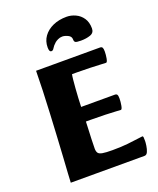

<svg xmlns="http://www.w3.org/2000/svg" viewBox="-156 -953 865 1048"><g transform="rotate(-20 276.5 -429.5)"><path d="M71.1 0Q71.6 -13 73.8 -50.6Q76.1 -88.2 79.6 -142.8Q83.1 -197.4 86.6 -262.5Q90.1 -327.5 93.6 -394.8Q97.1 -462 99.3 -525.4Q101.5 -588.8 102 -639H473.5Q483 -639 486.8 -632.7Q490.5 -626.5 490.5 -610.6Q490.5 -591.3 486.7 -570.3Q482.8 -549.2 476 -549.2Q472.7 -549.2 447.6 -550.5Q422.5 -551.7 385.4 -553.1Q348.4 -554.5 307.6 -554.5H280.1Q277.9 -546 275.7 -524.3Q273.6 -502.6 271.4 -474.8Q269.1 -447.1 267.8 -419.4Q266.4 -391.7 265.7 -369.4H461.2Q470.8 -369.4 474.6 -363.5Q478.3 -357.6 478.3 -341.8Q478.3 -322.4 474.4 -301.1Q470.6 -279.8 463.8 -279.8Q460.3 -279.8 436.4 -281.5Q412.5 -283.1 374.7 -284.3Q336.9 -285.6 289.3 -285.6H262.9Q262.4 -270.8 261.2 -243.2Q259.9 -215.7 258.7 -185.5Q257.4 -155.3 257.4 -130.3Q257.4 -114.4 263.4 -105.1Q269.4 -95.9 288.5 -92.5Q307.7 -89.1 345.7 -89.1Q396.6 -89.1 434.7 -93.1Q472.7 -97.1 496 -100.6Q519.2 -104.1 523.7 -104.1Q528.5 -104.1 529.4 -98.2Q530.2 -92.3 530.2 -75.7Q530.2 -66.7 527.6 -48.3Q525 -29.9 518.5 -14.9Q511.9 0 499.6 0ZM389.1 -709.7Q363.2 -709.7 356.7 -714.1Q350.2 -718.4 350.2 -731Q350.2 -748.6 332.2 -757.2Q314.2 -765.8 299.7 -765.8Q286.2 -765.8 273.7 -759.7Q261.2 -753.5 255.2 -747.8Q240 -734.1 233.5 -722.4Q227 -710.7 218 -710.7Q211 -710.7 207.9 -717.3Q204.8 -723.9 204.8 -737Q204.8 -773.1 224.5 -800.5Q244.3 -827.9 279 -843.6Q313.7 -859.2 358.8 -859.2Q385.1 -859.2 410.4 -847.4Q435.7 -835.7 451.8 -811.9Q467.9 -788.1 467.9 -752.3Q467.9 -726.5 444 -718.1Q420 -709.7 389.1 -709.7Z"/></g></svg>

Font: Briem Hand Thin
Style: Regular
Weight: 100
Designer: Gunnlaugur SE Briem, Eben Sorkin
Foundry: Sorkin Type Co.
Version: Version 1.003